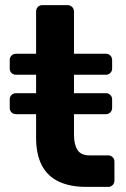

<svg xmlns="http://www.w3.org/2000/svg" viewBox="-20 -730 492 750"><path d="M316 0Q254 0 210 -20.5Q166 -41 143.5 -84Q121 -127 121 -192V-284H43Q32 -284 25 -291Q18 -298 18 -309V-342Q18 -352 25 -359Q32 -366 43 -366H121V-438H43Q32 -438 25 -445Q18 -452 18 -462V-495Q18 -506 25 -513Q32 -520 43 -520H121V-685Q121 -696 128 -703Q135 -710 146 -710H244Q254 -710 261.5 -703Q269 -696 269 -685V-520H394Q404 -520 411 -513Q418 -506 418 -495V-462Q418 -452 411 -445Q404 -438 394 -438H269V-366H394Q404 -366 411 -359Q418 -352 418 -342V-309Q418 -298 411 -291Q404 -284 394 -284H269V-204Q269 -166 282.5 -144.5Q296 -123 330 -123H403Q413 -123 420 -116Q427 -109 427 -99V-25Q427 -14 420 -7Q413 0 403 0Z"/></svg>

Font: Rubik SemiBold
Style: Regular
Weight: 600
Designer: Hubert and Fischer
Foundry: Hubert and Fischer
Version: Version 2.300;gftools[0.9.30]